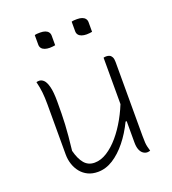

<svg xmlns="http://www.w3.org/2000/svg" viewBox="-139 -862 878 978"><g transform="rotate(-20 300.0 -373.0)"><path d="M101 -528Q114 -528 125.5 -517Q137 -506 144.5 -477.5Q152 -449 152 -396Q152 -361 151.5 -331.5Q151 -302 149.5 -273.5Q148 -245 145 -212Q142 -179 137 -135Q149 -88 170 -63.5Q191 -39 225 -39Q259 -39 293 -60.5Q327 -82 358 -118.5Q389 -155 415 -201.5Q441 -248 459 -298V-182H444Q417 -126 382 -82.5Q347 -39 307.5 -14Q268 11 225 11Q195 11 172 0Q149 -11 133 -30.5Q117 -50 108.5 -75.5Q100 -101 100 -129Q100 -175 100 -220.5Q100 -266 100 -311.5Q100 -357 100 -402Q100 -437 97 -465.5Q94 -494 86 -526Q90 -527 93.5 -527.5Q97 -528 101 -528ZM464 -528Q474 -528 482 -524.5Q490 -521 495 -511.5Q500 -502 500 -485Q500 -418 500 -351Q500 -284 500 -217.5Q500 -151 500 -84Q500 -60 501 -47Q502 -34 504.5 -24Q507 -14 511 0Q509 1 506 1.5Q503 2 500.5 2.5Q498 3 495 3Q484 3 473.5 -4Q463 -11 456.5 -26.5Q450 -42 450 -67Q450 -145 450 -221Q450 -297 450 -373Q450 -449 450 -526Q452 -527 454 -527Q456 -527 458.5 -527.5Q461 -528 464 -528ZM160 -754Q166 -756 173.5 -756.5Q181 -757 190 -757Q206 -757 217 -753Q228 -749 234 -741Q240 -733 240 -722V-670Q234 -669 226.5 -668Q219 -667 210 -667Q195 -667 183.5 -671Q172 -675 166 -683Q160 -691 160 -702ZM360 -754Q366 -756 373.5 -756.5Q381 -757 390 -757Q406 -757 417 -753Q428 -749 434 -741Q440 -733 440 -722V-670Q434 -669 426.5 -668Q419 -667 410 -667Q395 -667 383.5 -671Q372 -675 366 -683Q360 -691 360 -702Z"/></g></svg>

Font: Recursive Casual Light
Style: Regular
Weight: 300
Version: Version 1.047